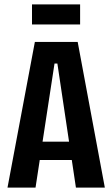

<svg xmlns="http://www.w3.org/2000/svg" viewBox="-20 -850 509 870"><path d="M14 0 138 -660H332L455 0H324L240 -562H227L141 0ZM115 -125V-208H360V-125ZM125 -739V-830H343V-739Z"/></svg>

Font: Bricolage Grotesque Condensed SemiBold
Style: Regular
Weight: 600
Width: 3
Designer: Mathieu Triay
Foundry: Atelier Triay
Version: Version 1.000;gftools[0.9.30]